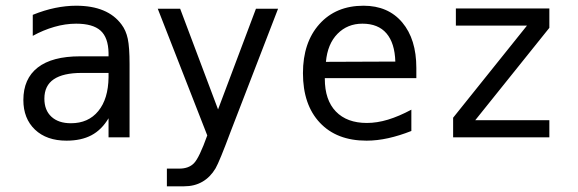

<svg xmlns="http://www.w3.org/2000/svg" viewBox="-20 -485 2040 678"><path d="M293 -227.5H268.6Q203.1 -227.5 169.9 -205.1Q136.7 -182.6 136.7 -136.7Q136.7 -95.7 161.6 -72.8Q186.5 -49.8 230.5 -49.8Q292 -49.8 327.1 -92.8Q362.3 -135.7 363.3 -211.9V-227.5ZM437.5 -258.8V0H363.3V-67.4Q338.9 -26.4 302.7 -7.3Q266.6 11.7 214.8 11.7Q144.5 11.7 103.5 -27.3Q62.5 -66.4 62.5 -131.8Q62.5 -207 113.3 -246.6Q164.1 -286.1 262.7 -286.1H363.3V-297.9Q362.3 -352.5 335 -377Q307.6 -401.4 249 -401.4Q210.9 -401.4 171.9 -390.1Q132.8 -378.9 95.7 -358.4V-432.6Q136.7 -449.2 174.8 -457Q212.9 -464.8 249 -464.8Q304.7 -464.8 344.7 -448.2Q384.8 -431.6 409.2 -398.4Q424.8 -377.9 431.2 -348.1Q437.5 -318.4 437.5 -258.8Z M842.8 -145.5Q824.2 -97.7 794.9 -21.5Q754.9 85.9 741.2 109.4Q722.7 140.6 694.8 156.7Q667 172.9 629.9 172.9H569.3V110.4H613.3Q646.5 110.4 665 91.3Q683.6 72.3 711.9 -6.8L537.1 -454.1H616.2L750 -98.6L883.8 -454.1H961.9Z M1450.2 -245.1V-209H1127V-207Q1127 -131.8 1166 -91.3Q1205.1 -50.8 1275.4 -50.8Q1311.5 -50.8 1350.1 -62.5Q1388.7 -74.2 1432.6 -97.7V-22.5Q1390.6 -5.9 1351.1 2.9Q1311.5 11.7 1274.4 11.7Q1168.9 11.7 1109.4 -51.8Q1049.8 -115.2 1049.8 -226.6Q1049.8 -335 1107.9 -399.9Q1166 -464.8 1263.7 -464.8Q1350.6 -464.8 1400.4 -405.8Q1450.2 -346.7 1450.2 -245.1ZM1376 -267.6Q1374 -333 1344.7 -367.2Q1315.4 -401.4 1259.8 -401.4Q1207 -401.4 1171.9 -365.7Q1136.7 -330.1 1130.9 -266.6Z M1589.8 -455.1H1919.9V-386.7L1658.2 -60.5H1919.9V0H1580.1V-69.3L1840.8 -394.5H1589.8Z"/></svg>

Font: BabelStone Xiangqi Colour
Style: Regular
Weight: 400
Designer: Andrew West
Foundry: BabelStone
Version: Version 11.001 November 01, 2021